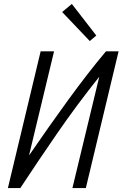

<svg xmlns="http://www.w3.org/2000/svg" viewBox="-20 -953 621 973"><path d="M20 0 186 -693H254L127 -165Q225 -308 324.5 -445Q424 -582 517 -693H581L415 0H347L483 -564Q371 -424 271 -279Q171 -134 83 0ZM435 -745 295 -892 344 -933 468 -773Z"/></svg>

Font: Ubuntu Sans Condensed
Style: Italic
Weight: 400
Width: 3
Italic angle: -13.5°
Designer: Dalton Maag Ltd
Foundry: Dalton Maag Ltd
Version: Version 1.006; ttfautohint (v1.8.4.7-5d5b)